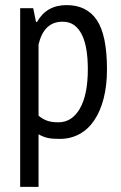

<svg xmlns="http://www.w3.org/2000/svg" viewBox="-20 -532 475 752"><path d="M59 -500H110L121 -446H125Q162 -512 241 -512Q320 -512 359.5 -453Q399 -394 399 -260Q399 -197 386 -146.5Q373 -96 349 -60.5Q325 -25 290.5 -6.5Q256 12 214 12Q185 12 168 8.5Q151 5 131 -6V200H59ZM131 -79Q145 -67 162.5 -60Q180 -53 209 -53Q262 -53 293 -107Q324 -161 324 -261Q324 -303 318.5 -337Q313 -371 301 -395.5Q289 -420 270.5 -433.5Q252 -447 225 -447Q152 -447 131 -358Z"/></svg>

Font: PT Sans Narrow
Style: Regular
Weight: 400
Width: 3
Designer: A.Korolkova, O.Umpeleva, V.Yefimov
Foundry: ParaType Ltd
Version: Version 2.003W OFL